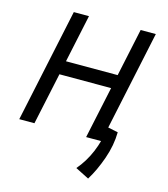

<svg xmlns="http://www.w3.org/2000/svg" viewBox="-129 -777 967 1104"><g transform="rotate(15 354.0 -224.5)"><path d="M517.1 0H426.8L492.7 -309.1H185.1L119.1 0H28.8L172.4 -675.8H262.7L202.1 -391.1H509.8L570.3 -675.8H660.6ZM499.5 227.5 418.5 186.5Q510.3 80.1 533.7 -86.4L595.2 -73.7Q594.2 4.4 565.9 85Q537.6 166 499.5 227.5Z"/></g></svg>

Font: Cadman
Style: Italic
Weight: 400
Italic angle: -12°
Designer: Paul James MIller
Foundry: High-Logic / Made with FontCreator
Version: Version 2.114;March 28, 2021;FontCreator 13.0.0.2683 64-bit